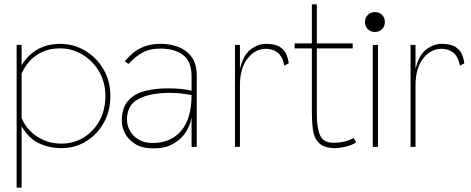

<svg xmlns="http://www.w3.org/2000/svg" viewBox="-20 -680 2183 889"><path d="M57 189V-472H80V-378Q142 -477 258 -477Q321 -477 374 -445.5Q427 -414 459 -359.5Q491 -305 491 -236Q491 -166 460.5 -111.5Q430 -57 378.5 -25.5Q327 6 265 6Q208 6 160.5 -16.5Q113 -39 80 -95V189ZM265 -15Q320 -15 366 -42.5Q412 -70 440 -120Q468 -170 468 -236Q468 -299 438.5 -349Q409 -399 361.5 -427.5Q314 -456 258 -456Q210 -456 173.5 -438.5Q137 -421 114 -393.5Q91 -366 80 -339V-134Q92 -103 117.5 -76Q143 -49 180.5 -32Q218 -15 265 -15Z M692 7Q638 7 605.5 -13.5Q573 -34 558.5 -63Q544 -92 544 -119Q544 -182 574.5 -215Q605 -248 654 -259.5Q703 -271 761 -271Q786 -271 813.5 -268.5Q841 -266 867 -260V-325Q867 -396 827.5 -425.5Q788 -455 724 -455Q671 -455 637 -435Q603 -415 575 -384L558 -397Q573 -415 594.5 -433.5Q616 -452 647.5 -464.5Q679 -477 724 -477Q767 -477 805 -463Q843 -449 867 -416.5Q891 -384 891 -329V0H867V-136Q861 -100 839.5 -67Q818 -34 781 -13.5Q744 7 692 7ZM687 -18Q771 -18 819 -74.5Q867 -131 867 -240Q851 -243 824.5 -246.5Q798 -250 768 -250Q675 -250 621.5 -222Q568 -194 568 -126Q568 -100 581 -75.5Q594 -51 620.5 -34.5Q647 -18 687 -18Z M1068 0V-472H1091V-360Q1106 -425 1140.5 -451Q1175 -477 1211 -477Q1255 -477 1277 -462Q1299 -447 1307 -426Q1315 -405 1317 -387L1297 -376Q1288 -419 1265.5 -436.5Q1243 -454 1211 -454Q1162 -454 1126.5 -409.5Q1091 -365 1091 -285V0Z M1534 6Q1481 6 1457.5 -17.5Q1434 -41 1429 -78.5Q1424 -116 1424 -159V-456H1344V-479H1424V-660H1447V-479H1613V-456H1447V-150Q1447 -88 1462 -53.5Q1477 -19 1524 -19Q1577 -19 1618 -41L1629 -21Q1615 -11 1595 -5Q1575 1 1558 3.5Q1541 6 1534 6Z M1706 0V-472H1730V0ZM1716 -532Q1696 -532 1683 -545Q1670 -558 1670 -578Q1670 -598 1683 -611Q1696 -624 1716 -624Q1736 -624 1749 -611Q1762 -598 1762 -578Q1762 -558 1749 -545Q1736 -532 1716 -532Z M1881 0V-472H1904V-360Q1919 -425 1953.5 -451Q1988 -477 2024 -477Q2068 -477 2090 -462Q2112 -447 2120 -426Q2128 -405 2130 -387L2110 -376Q2101 -419 2078.5 -436.5Q2056 -454 2024 -454Q1975 -454 1939.5 -409.5Q1904 -365 1904 -285V0Z"/></svg>

Font: Lil Grotesk Thin
Style: Regular
Weight: 100
Designer: Bastien Sozeau
Foundry: NBR — Bastien Sozeau
Version: Version 3.003; ttfautohint (v1.8.4.7-5d5b);gftools[0.9.33]